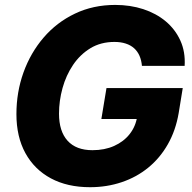

<svg xmlns="http://www.w3.org/2000/svg" viewBox="-20 -758 790 788"><path d="M349.6 10.3Q256.3 10.3 188.7 -26.1Q121.1 -62.5 84.2 -129.6Q47.4 -196.8 47.4 -289.6Q47.4 -379.9 76.4 -460.7Q105.5 -541.5 159.2 -604Q212.9 -666.5 287.6 -702.1Q362.3 -737.8 453.1 -737.8Q514.6 -737.8 567.9 -720.5Q621.1 -703.1 660.2 -670.4Q699.2 -637.7 720.2 -591.6Q741.2 -545.4 737.8 -487.8H562.5Q560.5 -510.7 552.5 -529.1Q544.4 -547.4 530.3 -560.1Q516.1 -572.8 495.8 -579.3Q475.6 -585.9 449.7 -585.9Q393.6 -585.9 351.1 -560.1Q308.6 -534.2 279.8 -491.5Q251 -448.7 236.6 -396.5Q222.2 -344.2 222.2 -291.5Q222.2 -219.2 257.3 -180.4Q292.5 -141.6 359.4 -141.6Q409.7 -141.6 448.7 -159.2Q487.8 -176.8 512.2 -207.8Q536.6 -238.8 543 -279.3L575.2 -269.5H396L417 -396.5H730L713.4 -294.4Q701.2 -222.7 668.9 -166Q636.7 -109.4 588.6 -70.1Q540.5 -30.8 479.5 -10.3Q418.5 10.3 349.6 10.3Z"/></svg>

Font: Inter 18pt ExtraBold
Style: Italic
Weight: 800
Italic angle: -9.3988°
Designer: Rasmus Andersson
Foundry: rsms
Version: Version 4.001;git-66647c0bb